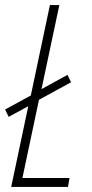

<svg xmlns="http://www.w3.org/2000/svg" viewBox="-41 -734 363 754"><path d="M3 0H226L232 -35H47L112 -342L238 -411L224 -440L122 -384L192 -714H155L80 -359L-21 -304L-7 -275L70 -317Z"/></svg>

Font: Noto Sans ExtraCondensed ExtraLight
Style: Italic
Weight: 200
Width: 2
Italic angle: -12°
Designer: Monotype Design Team
Foundry: Monotype Imaging Inc.
Version: Version 2.013